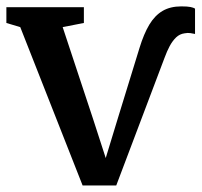

<svg xmlns="http://www.w3.org/2000/svg" viewBox="-24 -574 632 602"><path d="M235 7.5 39.5 -489 -4 -502V-551.5H239V-502L172.5 -489L267.5 -202L307.5 -78.5L347 -208L413.5 -424Q427 -468 444.2 -496.8Q461.5 -525.5 485.8 -539.8Q510 -554 544.5 -554Q564 -554 573.5 -552Q583 -550 587.5 -547V-467.5Q581 -469 572.8 -470.2Q564.5 -471.5 554.5 -469.5Q539.5 -467.5 528.2 -456.8Q517 -446 508.2 -429.8Q499.5 -413.5 492 -393L340.5 7.5Z"/></svg>

Font: Merriweather 28pt SemiBold
Style: Regular
Weight: 600
Version: Version 2.100